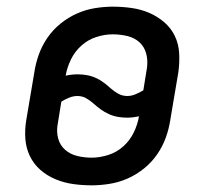

<svg xmlns="http://www.w3.org/2000/svg" viewBox="-20 -548 640 576"><path d="M255 8Q226 8 198.5 4Q171 0 146 -10.5Q121 -21 101 -38.5Q81 -56 69.5 -80Q58 -104 56 -132Q54 -160 59 -189L83 -331Q87 -358 96.5 -384.5Q106 -411 122.5 -435Q139 -459 162 -477.5Q185 -496 211 -507.5Q237 -519 264.5 -523.5Q292 -528 318 -528Q347 -528 375 -524Q403 -520 427.5 -509.5Q452 -499 472.5 -481.5Q493 -464 504.5 -440Q516 -416 517.5 -388Q519 -360 515 -331L491 -189Q487 -162 477.5 -135.5Q468 -109 451.5 -85Q435 -61 412 -42.5Q389 -24 363 -12.5Q337 -1 309 3.5Q281 8 255 8ZM362 -260Q374 -260 386 -265Q398 -270 410 -277L421 -345Q424 -367 418.5 -387.5Q413 -408 398 -421.5Q383 -435 361.5 -440Q340 -445 318 -445Q294 -445 269 -437Q244 -429 224 -411Q204 -393 192.5 -369Q181 -345 177 -321Q186 -323 195 -324Q204 -325 213 -325Q227 -325 241 -322.5Q255 -320 268 -314Q281 -308 291.5 -300Q302 -292 312 -283Q322 -274 334.5 -267Q347 -260 362 -260ZM255 -75Q279 -75 304.5 -83Q330 -91 350 -109Q370 -127 381.5 -151Q393 -175 397 -199Q387 -197 378.5 -196Q370 -195 361 -195Q347 -195 333 -197.5Q319 -200 306 -206Q293 -212 282 -220Q271 -228 261 -237Q251 -246 239 -253Q227 -260 212 -260Q200 -260 187.5 -255Q175 -250 164 -243L153 -175Q149 -153 154.5 -132.5Q160 -112 175.5 -98.5Q191 -85 212 -80Q233 -75 255 -75Z"/></svg>

Font: Iosevka HT Medium Extended
Style: Italic
Weight: 500
Width: 7
Italic angle: -9°
Monospace: yes
Designer: Belleve Invis
Foundry: Belleve Invis
Version: Version 32.3.0; ttfautohint (v1.8.4)